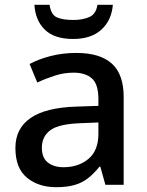

<svg xmlns="http://www.w3.org/2000/svg" viewBox="-20 -768 612 798"><path d="M213 10Q140 10 92 -29.5Q44 -69 44 -153Q44 -234 107 -277.5Q170 -321 298 -325L389 -328V-356Q389 -418 362 -442Q335 -466 286 -466Q246 -466 207.5 -453.5Q169 -441 135 -425L103 -502Q140 -522 190 -535Q240 -548 297 -548Q396 -548 445 -503.5Q494 -459 494 -365V0H418L397 -75H393Q370 -46 345.5 -27Q321 -8 289.5 1Q258 10 213 10ZM244 -73Q306 -73 347.5 -107.5Q389 -142 389 -212V-259L316 -256Q225 -253 189.5 -227Q154 -201 154 -154Q154 -112 179 -92.5Q204 -73 244 -73ZM449 -748Q444 -684 401.5 -645Q359 -606 284 -606Q206 -606 166.5 -644.5Q127 -683 123 -748H186Q192 -707 216 -696Q240 -685 285 -685Q323 -685 351 -697Q379 -709 385 -748Z"/></svg>

Font: Noto Sans Symbols Medium
Style: Regular
Weight: 500
Version: Version 2.002